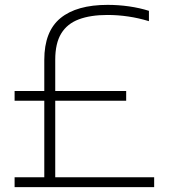

<svg xmlns="http://www.w3.org/2000/svg" viewBox="-20 -769 700 789"><path d="M162 -19V-523Q162 -640 228.5 -694.5Q295 -749 422.5 -749Q466.5 -749 510.2 -742.8Q554 -736.5 592 -724.5V-682Q549.5 -695 507 -701.2Q464.5 -707.5 421.5 -707.5Q352 -707.5 304 -689.5Q256 -671.5 231.5 -631.2Q207 -591 207 -523.5V-19ZM40 0V-40.5H613.5V0ZM40 -355V-395H498.5V-355Z"/></svg>

Font: Encode Sans SC SemiExpanded ExtraLight
Style: Regular
Weight: 250
Width: 6
Designer: Multiple Designers
Foundry: Impallari Type
Version: Version 3.002